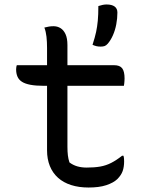

<svg xmlns="http://www.w3.org/2000/svg" viewBox="-20 -823 640 857"><path d="M55 -532H489Q515 -532 525.5 -518Q536 -504 536 -473Q536 -467 535.5 -461Q535 -455 534.5 -450Q534 -445 533 -440H174Q140 -440 116 -444.5Q92 -449 78 -458Q64 -467 58 -481Q52 -495 52 -513Q52 -517 52.5 -520.5Q53 -524 53.5 -527Q54 -530 55 -532ZM531 -128Q533 -122 533.5 -115Q534 -108 534 -103Q534 -78 527.5 -59.5Q521 -41 504 -24Q496 -16 483.5 -9Q471 -2 454.5 3.5Q438 9 418 11.5Q398 14 375 14Q332 14 297.5 3Q263 -8 239 -29.5Q215 -51 202.5 -82Q190 -113 190 -152Q190 -209 190 -266.5Q190 -324 190 -380.5Q190 -437 190 -494.5Q190 -552 190 -609Q190 -636 187.5 -659Q185 -682 178 -700Q189 -703 199 -704.5Q209 -706 219 -706Q236 -706 250 -697.5Q264 -689 272.5 -670.5Q281 -652 281 -622Q281 -565 281 -508.5Q281 -452 281 -395Q281 -338 281 -281.5Q281 -225 281 -168Q281 -146 283 -129.5Q285 -113 290 -98Q306 -86 325 -80.5Q344 -75 367 -75Q401 -75 427 -79.5Q453 -84 476.5 -96Q500 -108 525 -128ZM456 -803Q479 -803 491.5 -794Q504 -785 504 -767Q504 -741 499 -714.5Q494 -688 484 -665.5Q474 -643 461 -628Q454 -620 447 -617.5Q440 -615 429 -615Q418 -615 410 -617Q402 -619 393 -623Q404 -657 409 -680.5Q414 -704 416.5 -730.5Q419 -757 419 -796Q429 -799 437.5 -801Q446 -803 456 -803Z"/></svg>

Font: Recursive Monospace Casual
Style: Regular
Weight: 400
Version: Version 1.047